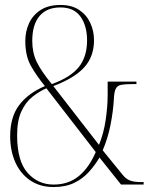

<svg xmlns="http://www.w3.org/2000/svg" viewBox="-20 -744 604 774"><path d="M196 10Q141 10 101.5 -17Q62 -44 41.5 -90.5Q21 -137 21 -195Q21 -272 57 -320Q93 -368 161 -397Q126 -440 104 -479.5Q82 -519 82 -579Q82 -617 97 -650Q112 -683 143.5 -703.5Q175 -724 224 -724Q269 -724 299 -704Q329 -684 344 -651.5Q359 -619 359 -582Q359 -516 319.5 -472.5Q280 -429 195 -397L379 -160Q398 -206 406 -260.5Q414 -315 414 -362V-415H530V-405H513Q484 -405 468.5 -402Q453 -399 446.5 -386Q440 -373 439 -343Q436 -294 425.5 -240.5Q415 -187 394 -138L473 -41Q487 -23 503.5 -16.5Q520 -10 549 -10H559V0H468L381 -109Q363 -78 338 -50.5Q313 -23 278.5 -6.5Q244 10 196 10ZM189 -405Q264 -432 297.5 -473.5Q331 -515 331 -581Q331 -640 304.5 -677Q278 -714 224 -714Q168 -714 139 -679Q110 -644 110 -579Q110 -532 128 -494.5Q146 -457 189 -405ZM196 0Q256 0 297.5 -34Q339 -68 366 -131L167 -388Q139 -376 111.5 -354.5Q84 -333 66.5 -295.5Q49 -258 49 -199Q49 -95 91 -47.5Q133 0 196 0Z"/></svg>

Font: Noto Serif Display Condensed Thin
Style: Regular
Weight: 100
Width: 3
Designer: Monotype Design Team
Foundry: Monotype Imaging Inc.
Version: Version 2.009